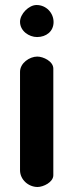

<svg xmlns="http://www.w3.org/2000/svg" viewBox="-20 -747 305 767"><path d="M129 -521C98 -521 60 -495 60 -460V-67C60 -29 94 0 130 0C153 0 193 -19 193 -47V-473C193 -502 153 -521 129 -521ZM60 -660C60 -623 96 -599 128 -599C164 -599 194 -621 194 -659C194 -695 165 -727 126 -727C95 -727 60 -691 60 -660Z"/></svg>

Font: Asimov Print
Style: Regular
Weight: 500
Designer: Google
Version: Version 2.000980: 2014